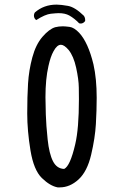

<svg xmlns="http://www.w3.org/2000/svg" viewBox="-20 -810 540 832"><path d="M239 2H230Q197 -4 161.5 -38.5Q126 -73 112 -158.5Q98 -244 98 -318Q98 -391 101.5 -448Q105 -505 120 -561Q135 -617 164 -650.5Q193 -684 219 -692Q235 -696 252 -696Q262 -696 281.5 -693.5Q301 -691 323 -668Q362 -626 385 -531Q399 -469 399 -386Q399 -333 395.5 -272.5Q392 -212 375 -139.5Q358 -67 320.5 -32.5Q283 2 239 2ZM258 -78Q284 -90 306 -185Q322 -253 322 -380Q322 -395 321.5 -430.5Q321 -466 310 -516.5Q299 -567 277 -594Q258 -616 244 -616Q227 -616 212 -588Q199 -565 190 -524Q177 -468 177 -389Q177 -362 178.5 -314.5Q180 -267 186.5 -205.5Q193 -144 209.5 -111.5Q226 -79 258 -78ZM330 -708 323 -709Q303 -730 280 -743Q262 -753 234 -753Q225 -753 200.5 -750.5Q176 -748 137 -723Q127 -730 127 -743Q127 -750 131 -756Q170 -790 225 -790Q244 -790 274.5 -784.5Q305 -779 343 -742Q349 -734 349 -724V-719Q341 -708 330 -708Z"/></svg>

Font: Xiaolai SC
Style: Regular
Weight: 400
Designer: Nozomi Seto 瀬戸のぞみ
Version: Version 3.11;December 4, 2020;FontCreator 13.0.0.2613 64-bit